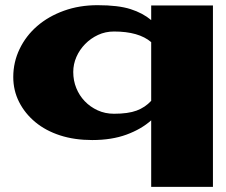

<svg xmlns="http://www.w3.org/2000/svg" viewBox="-20 -521 872 741"><path d="M31.2 -223.6Q31.2 -281.2 55.7 -332Q80.1 -382.8 123.5 -420.4Q167 -458 226.6 -479.5Q286.1 -501 356.4 -501Q436.5 -501 483.9 -485.8Q531.2 -470.7 563.5 -443.4V-500H801.8V200.2H563.5V-56.6Q525.4 -22.5 468.3 -1.5Q411.1 19.5 335.9 19.5Q267.6 19.5 211.9 1.5Q156.2 -16.6 116.2 -49.8Q76.2 -83 53.7 -127.4Q31.2 -171.9 31.2 -223.6ZM419.9 -399.4Q386.7 -399.4 358.4 -386.2Q330.1 -373 308.6 -351.1Q287.1 -329.1 274.9 -301.3Q262.7 -273.4 262.7 -243.2Q262.7 -210 274.4 -181.2Q286.1 -152.3 307.1 -130.4Q328.1 -108.4 356.9 -95.2Q385.7 -82 419.9 -82Q474.6 -82 507.3 -94.2Q540 -106.4 563.5 -131.8V-358.4Q515.6 -399.4 419.9 -399.4Z"/></svg>

Font: Polsku
Style: Regular
Weight: 400
Designer: Sebastien Sanfilippo
Version: Version 1.1